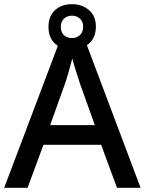

<svg xmlns="http://www.w3.org/2000/svg" viewBox="-20 -992 694 919"><path d="M540 -93 464 -299H188L112 -93H0L271 -810H383L653 -93ZM362 -594Q359 -605 351.5 -627Q344 -649 337 -673Q330 -697 326 -712Q318 -681 308 -646Q298 -611 292 -594L220 -393H434ZM325 -755Q274 -755 243 -783.5Q212 -812 212 -864Q212 -914 243 -943Q274 -972 325 -972Q373 -972 406 -943.5Q439 -915 439 -865Q439 -813 406.5 -784Q374 -755 325 -755ZM325 -810Q348 -810 363 -824.5Q378 -839 378 -864Q378 -889 362.5 -903Q347 -917 325 -917Q302 -917 286.5 -903Q271 -889 271 -864Q271 -839 285 -824.5Q299 -810 325 -810Z"/></svg>

Font: Noto Sans Kannada UI Medium
Style: Regular
Weight: 500
Designer: Jelle Bosma - Monotype Design Team
Foundry: Monotype Imaging Inc.
Version: Version 2.005; ttfautohint (v1.8.4.7-5d5b)